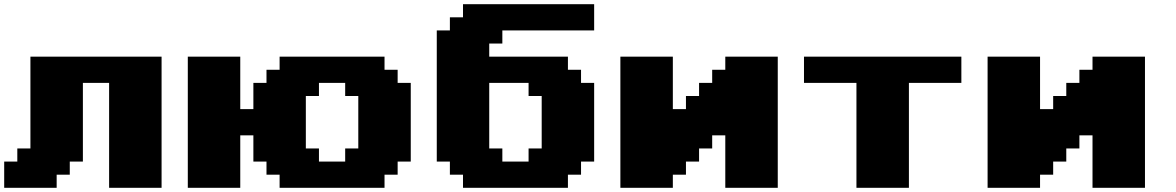

<svg xmlns="http://www.w3.org/2000/svg" viewBox="-20 -895 5602 915"><path d="M500 0H750V-625H125V-187.5H62.5V-125H0V0H250V-62.5H312.5V-125H375V-500H500Z M1312.5 0H1812.5V-62.5H1875V-125H1937.5V-500H1875V-562.5H1812.5V-625H1312.5V-562.5H1250V-500H1187.5V-375H1125V-625H875V0H1125V-250H1187.5V-125H1250V-62.5H1312.5ZM1625 -125H1500V-187.5H1437.5V-437.5H1500V-500H1625V-437.5H1687.5V-187.5H1625Z M2186.5 0H2686.5V-62.5H2749V-125H2811.5V-500H2749V-562.5H2686.5V-625H2311.5V-687.5H2374V-750H2811.5V-875H2186.5V-812.5H2124V-750H2061.5V-125H2124V-62.5H2186.5ZM2499 -125H2374V-187.5H2311.5V-500H2499V-437.5H2561.5V-187.5H2499Z M3436.5 0H3686.5V-625H3436.5V-562.5H3374V-500H3311.5V-437.5H3249V-375H3186.5V-625H2936.5V0H3186.5V-62.5H3249V-125H3311.5V-187.5H3374V-250H3436.5Z M4061.5 0H4311.5V-500H4561.5V-625H3811.5V-500H4061.5Z M5186.5 0H5436.5V-625H5186.5V-562.5H5124V-500H5061.5V-437.5H4999V-375H4936.5V-625H4686.5V0H4936.5V-62.5H4999V-125H5061.5V-187.5H5124V-250H5186.5Z"/></svg>

Font: Faithful 32x
Style: Bold
Weight: 400
Foundry: Faithful Resource Pack
Version: Version 1.0; January 27, 2023